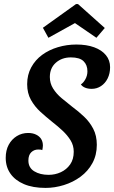

<svg xmlns="http://www.w3.org/2000/svg" viewBox="-20 -898 559 940"><path d="M203 22Q141 22 97.5 3.5Q54 -15 31 -48Q8 -81 8 -125Q8 -162 22.5 -189Q37 -216 62 -231.5Q87 -247 118 -247Q140 -247 156.5 -239Q173 -231 181.5 -217.5Q190 -204 190 -185Q190 -180 189 -174Q188 -168 187 -163Q183 -165 177.5 -165.5Q172 -166 167 -166Q147 -166 133 -152.5Q119 -139 119 -112Q119 -77 147.5 -59.5Q176 -42 218 -42Q250 -42 278 -55Q306 -68 323.5 -93Q341 -118 341 -155Q341 -186 325.5 -211Q310 -236 286.5 -258Q263 -280 236 -301Q206 -325 178 -350.5Q150 -376 131.5 -409Q113 -442 113 -486Q113 -532 133 -568.5Q153 -605 186.5 -629.5Q220 -654 263.5 -667Q307 -680 354 -680Q404 -680 441 -666.5Q478 -653 498.5 -628Q519 -603 519 -569Q519 -538 507 -514Q495 -490 474.5 -476.5Q454 -463 429 -463Q410 -463 396 -469Q382 -475 376 -485Q388 -492 398 -510Q408 -528 408 -549Q408 -580 389 -598.5Q370 -617 327 -617Q283 -617 253.5 -591Q224 -565 224 -521Q224 -490 240 -464.5Q256 -439 281.5 -417.5Q307 -396 334 -375Q364 -353 391.5 -327Q419 -301 436.5 -267.5Q454 -234 454 -189Q454 -139 432.5 -99.5Q411 -60 374.5 -33Q338 -6 293 8Q248 22 203 22ZM217 -713 190 -762 352 -878H362L493 -761L452 -713L347 -785Z"/></svg>

Font: Sansita Swashed Light
Style: Regular
Weight: 400
Version: Version 1.003